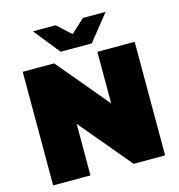

<svg xmlns="http://www.w3.org/2000/svg" viewBox="-129 -1030 1063 1143"><g transform="rotate(-15 402.0 -458.5)"><path d="M287 0H57V-700H251L517 -382V-700H747V0H553L287 -318ZM498 -757H306L178 -917H318L402 -840L486 -917H626Z"/></g></svg>

Font: Montserrat-Alt1 Black
Style: Regular
Weight: 900
Designer: Differentunic
Foundry: Differentunic
Version: Version 7.222